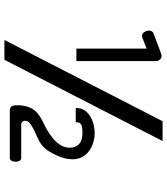

<svg xmlns="http://www.w3.org/2000/svg" viewBox="38 -736 774 891"><g transform="rotate(90 425.5 -290.0)"><path d="M481 -259V-254H547V-259C547 -284 570 -285 598 -285C640 -285 665 -265 665 -226C665 -183 631 -143 548 -103C504 -82 466 -56 468 25C469 42 475 52 493 52H713C726 52 730 35 730 24C730 14 726 -1 713 -1H557C546 -1 540 -9 540 -20C540 -27 544 -35 550 -40C601 -79 648 -73 683 -132C744 -234 718 -294 671 -322C648 -336 621 -342 598 -342C543 -342 481 -313 481 -259ZM205 -257H263V-626C263 -642 250 -657 231 -651L137 -616C123 -611 118 -598 124 -581C128 -570 137 -557 155 -563L205 -583ZM257 77 634 -657H542L165 77Z"/></g></svg>

Font: Charger Monospace
Style: Regular
Weight: 400
Designer: Jasper
Foundry: Cannot Into Space Fonts
Version: Version 0.980